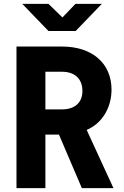

<svg xmlns="http://www.w3.org/2000/svg" viewBox="-20 -970 640 990"><path d="M370 -810 505 -950H369L302 -880L230 -950H95L230 -810ZM214 0V-276H284L402 0H565L427 -300C505 -333 555 -413 555 -508C555 -644 455 -730 300 -730H65V0ZM214 -600H300C366 -600 405 -563 405 -501C405 -441 366 -406 300 -406H214Z"/></svg>

Font: Tekne LDO ExtraBold
Style: Regular
Weight: 800
Monospace: yes
Designer: Alessio Laiso, Mario Rullo, Paolo Rosset
Foundry: Alessio Laiso
Version: Version 1.000;hotconv 1.0.109;makeotfexe 2.5.65596